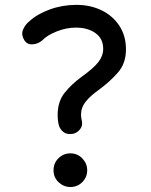

<svg xmlns="http://www.w3.org/2000/svg" viewBox="-20 -730 609 774"><path d="M78.1 -567.9Q64 -591.8 73.5 -612.1Q83 -632.3 98.1 -644Q128.9 -672.9 180.2 -691.7Q231.4 -710.4 288.1 -710.4Q344.7 -710.4 389.9 -688.2Q435.1 -666 461.4 -625.7Q487.8 -585.4 487.8 -530.8Q487.8 -474.6 455.3 -437.5Q422.9 -400.4 377.4 -367.2Q343.3 -342.8 325 -319.6Q306.6 -296.4 306.6 -267.1Q306.6 -256.3 309.6 -245.1Q314.9 -223.6 302.5 -208.5Q290 -193.4 272.9 -190.4Q250 -187 236.1 -197.5Q222.2 -208 217.3 -225.1Q212.4 -243.7 212.4 -266.1Q212.4 -320.3 240.2 -355.5Q268.1 -390.6 309.1 -420.4Q357.4 -455.1 376.7 -480Q396 -504.9 396 -533.2Q396 -574.2 365 -596.4Q334 -618.7 286.1 -618.7Q247.6 -618.7 209 -603.5Q170.4 -588.4 149.9 -566.9Q133.3 -552.7 111.3 -551.3Q89.4 -549.8 78.1 -567.9ZM331.5 -43.5Q331.5 -15.6 311.8 4.2Q292 23.9 263.7 23.9Q236.8 23.9 216.3 4.6Q195.8 -14.6 195.8 -43.5Q195.8 -72.3 215.6 -92Q235.4 -111.8 263.7 -111.8Q292.5 -111.8 312 -91.3Q331.5 -70.8 331.5 -43.5Z"/></svg>

Font: Mikhak-DS1-FD Medium
Style: Regular
Weight: 500
Designer: Amin Abedi
Version: Version 3.2